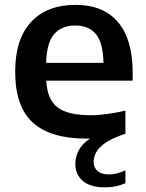

<svg xmlns="http://www.w3.org/2000/svg" viewBox="-20 -574 616 809"><path d="M422.5 215.5Q361 215.5 329.2 188.5Q297.5 161.5 297.5 116.5Q297.5 86 312 58.8Q326.5 31.5 359.5 10Q351.5 10 344 10Q192.5 10 118.2 -57.5Q44 -125 44 -272Q44 -409 110.8 -481.2Q177.5 -553.5 298.5 -553.5Q415.5 -553.5 477.2 -480.8Q539 -408 539 -268.5V-234H175Q179 -155 222 -121.8Q265 -88.5 362.5 -88.5Q396 -88.5 433.2 -93.8Q470.5 -99 508.5 -108V-10.5Q455 7 426 26.5Q397 46 385.8 66.8Q374.5 87.5 374.5 107.5Q374.5 132 391 146.5Q407.5 161 439 161Q455 161 472.5 156.8Q490 152.5 508.5 143.5V198Q490 206 468.8 210.8Q447.5 215.5 422.5 215.5ZM297 -466.5Q239.5 -466.5 208 -430Q176.5 -393.5 174.5 -309H416Q414.5 -393.5 384.2 -430Q354 -466.5 297 -466.5Z"/></svg>

Font: Encode Sans Semi Expanded SemiBold
Style: Regular
Weight: 600
Width: 6
Designer: Multiple Designers
Foundry: Impallari Type
Version: Version 3.000; ttfautohint (v1.8.3) -l 8 -r 50 -G 200 -x 14 